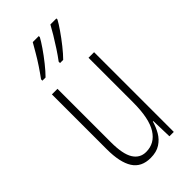

<svg xmlns="http://www.w3.org/2000/svg" viewBox="-241 -828 901 901"><g transform="rotate(-45 209.0 -378.0)"><path d="M348 -529V0H319L316 -104H313Q305 -75 290 -49Q275 -23 249.5 -6.5Q224 10 185 10Q124 10 96 -34Q68 -78 68 -165V-529H105V-174Q105 -96 127 -60.5Q149 -25 190 -25Q247 -25 279 -75.5Q311 -126 311 -233V-529ZM335 -759Q326 -742 306 -713Q286 -684 262.5 -654.5Q239 -625 220 -606H199V-615Q215 -636 234 -665Q253 -694 269.5 -721.5Q286 -749 295 -766H335ZM218 -759Q209 -742 189.5 -713.5Q170 -685 146.5 -655.5Q123 -626 103 -606H82V-615Q99 -638 118 -666.5Q137 -695 152.5 -722Q168 -749 178 -766H218Z"/></g></svg>

Font: Noto Sans Lao ExtraCondensed ExtraLight
Style: Regular
Weight: 200
Width: 2
Designer: Monotype Design Team
Foundry: Monotype Imaging Inc.
Version: Version 2.003; ttfautohint (v1.8.4.7-5d5b)